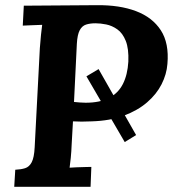

<svg xmlns="http://www.w3.org/2000/svg" viewBox="-20 -722 672 742"><path d="M462 -173 314 -427 361 -455 506 -200ZM354 -702Q442 -703 505.5 -679Q569 -655 601.5 -605Q634 -555 627 -475Q624 -435 604.5 -396.5Q585 -358 548.5 -326.5Q512 -295 458.5 -275Q405 -255 334 -253Q312 -252 295.5 -252Q279 -252 262 -253L257 -165Q256 -137 253.5 -112Q251 -87 249 -74Q260 -75 277 -75.5Q294 -76 310 -76.5Q326 -77 333 -77L330 0H35L39 -66Q61 -67 77 -72Q93 -77 102.5 -95Q112 -113 114 -153L134 -536Q136 -563 138.5 -588Q141 -613 143 -626Q127 -625 103 -624.5Q79 -624 68 -623L72 -700Q143 -701 213.5 -701Q284 -701 354 -702ZM349 -632Q328 -632 312.5 -627Q297 -622 288 -605Q279 -588 277 -553L266 -328Q277 -327 288 -326Q299 -325 311 -325Q366 -325 401.5 -343.5Q437 -362 455 -397.5Q473 -433 476 -484Q478 -534 466 -564Q454 -594 433.5 -608.5Q413 -623 390.5 -627.5Q368 -632 349 -632Z"/></svg>

Font: Lora
Style: Italic
Weight: 400
Italic angle: -3°
Designer: Olga Karpushina, Alexei Vanyashin (Cyrillic)
Foundry: Cyreal
Version: Version 3.008